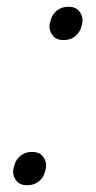

<svg xmlns="http://www.w3.org/2000/svg" viewBox="-20 -541 285 570"><path d="M61 9Q40 9 29.5 -3.5Q19 -16 19 -31Q19 -40 23 -52Q28 -69 42 -79.5Q56 -90 75 -90Q96 -90 106.5 -77.5Q117 -65 117 -50Q117 -41 113 -29Q108 -12 94 -1.5Q80 9 61 9ZM169 -422Q148 -422 137.5 -434.5Q127 -447 127 -462Q127 -471 131 -483Q136 -500 150 -510.5Q164 -521 183 -521Q204 -521 214.5 -508.5Q225 -496 225 -481Q225 -472 221 -460Q216 -443 202 -432.5Q188 -422 169 -422Z"/></svg>

Font: IBM Plex Serif Light
Style: Italic
Weight: 300
Italic angle: -14°
Designer: Mike Abbink, Paul van der Laan, Pieter van Rosmalen
Foundry: Bold Monday
Version: Version 3.001